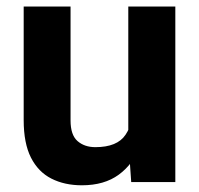

<svg xmlns="http://www.w3.org/2000/svg" viewBox="-20 -548 600 578"><path d="M366.2 -126.5V-528.3H507.8V0H375ZM382.8 -235.8 424.3 -236.8Q424.3 -166 402.8 -110.1Q381.3 -54.2 337.6 -22.2Q293.9 9.8 226.6 9.8Q174.3 9.8 134.8 -10.3Q95.2 -30.3 73.2 -73.5Q51.3 -116.7 51.3 -186.5V-528.3H192.4V-185.5Q192.4 -141.6 213.4 -123.3Q234.4 -105 267.1 -105Q333 -105 357.9 -142.3Q382.8 -179.7 382.8 -235.8Z"/></svg>

Font: RobotoDEMO
Style: Regular
Weight: 400
Designer: Christian Robertson
Foundry: Google
Version: Version 2.136